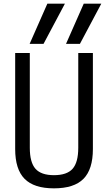

<svg xmlns="http://www.w3.org/2000/svg" viewBox="-20 -1020 590 1050"><path d="M417 -780H341L438 -1000H534ZM218 -780H142L239 -1000H335ZM275 10Q166 10 114.5 -42Q63 -94 63 -205V-730H143V-212Q143 -132 174 -97Q205 -62 275 -62Q346 -62 377 -97Q408 -132 408 -212V-730H488V-205Q488 -94 436.5 -42Q385 10 275 10Z"/></svg>

Font: M PLUS Code Latin SemiExpanded
Style: Regular
Weight: 400
Width: 6
Designer: Coji Morishita
Foundry: UNDERFOREST DESIGN
Version: Version 1.002; ttfautohint (v1.8.3)